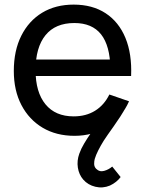

<svg xmlns="http://www.w3.org/2000/svg" viewBox="-20 -575 630 834"><path d="M457.5 231Q426.5 244 394.2 236.2Q362 228.5 341.5 205Q323 183.5 318.2 153.2Q313.5 123 324.5 92.5Q332.5 70 345.8 48Q359 26 371.5 8Q380 -4.5 397 -25Q414 -45.5 432.5 -69.8Q451 -94 464.5 -117L528 -111.5Q517 -91 502.8 -69Q488.5 -47 474.2 -26.8Q460 -6.5 448.2 10Q436.5 26.5 430 37Q417 58 406.8 78.2Q396.5 98.5 391.5 115.5Q389 124.5 389 136.8Q389 149 397.5 158Q412.5 173 432.5 167.2Q452.5 161.5 467.5 148.5L504 194Q496 205 484.2 214.5Q472.5 224 457.5 231ZM304 15Q224.5 15 165.2 -20.2Q106 -55.5 73 -118.8Q40 -182 40 -266.5Q40 -355 72.5 -419.8Q105 -484.5 163.2 -519.8Q221.5 -555 300 -555Q381.5 -555 438.8 -517.5Q496 -480 524.8 -410.5Q553.5 -341 549.5 -245H459.5V-277Q458 -376.5 419 -425.8Q380 -475 303 -475Q220.5 -475 177.5 -422Q134.5 -369 134.5 -270Q134.5 -174.5 177.5 -122Q220.5 -69.5 300 -69.5Q353.5 -69.5 393 -94Q432.5 -118.5 455 -164.5L540.5 -135Q509 -63.5 445.8 -24.2Q382.5 15 304 15ZM104.5 -245V-316.5H503.5V-245Z"/></svg>

Font: Manrope ExtraLight Medium
Style: Regular
Weight: 500
Version: Version 4.504